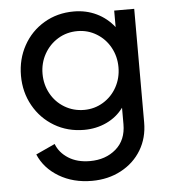

<svg xmlns="http://www.w3.org/2000/svg" viewBox="-54 -600 767 869"><g transform="rotate(-5 329.5 -165.5)"><path d="M88 79 175 39Q190 79 230 104.5Q270 130 328 130Q399 130 446 89.5Q493 49 493 -23V-98Q463 -57 416 -35Q369 -13 314 -13Q239 -13 179 -48.5Q119 -84 84.5 -145.5Q50 -207 50 -282Q50 -357 84 -418.5Q118 -480 178 -515.5Q238 -551 313 -551Q369 -551 416 -528.5Q463 -506 496 -464V-539H587V-23Q587 47 554 102Q521 157 462 188.5Q403 220 329 220Q244 220 179.5 181.5Q115 143 88 79ZM322 -103Q369 -103 408.5 -127Q448 -151 470.5 -192Q493 -233 493 -282Q493 -331 470.5 -372Q448 -413 408.5 -437Q369 -461 322 -461Q273 -461 233.5 -437Q194 -413 171 -372Q148 -331 148 -282Q148 -233 170.5 -192Q193 -151 233 -127Q273 -103 322 -103Z"/></g></svg>

Font: Eudoxus Sans Medium
Style: Regular
Weight: 500
Designer: Stijn de Vries
Foundry: tokotype
Version: Version 2.005